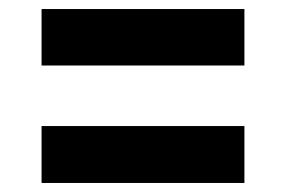

<svg xmlns="http://www.w3.org/2000/svg" viewBox="-20 -561 632 425"><path d="M72 -416V-541H521V-416ZM72 -156V-282H521V-156Z"/></svg>

Font: Onest
Style: Bold
Weight: 700
Designer: Dmitri Voloshin, Andrey Kudryavtsev
Foundry: Dmitri Voloshin, Andrey Kudryavtsev
Version: Version 1.000;gftools[0.9.33]